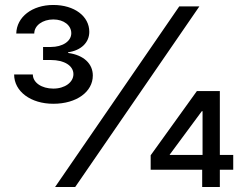

<svg xmlns="http://www.w3.org/2000/svg" viewBox="-20 -753 989 773"><path d="M201.7 0H282.7L782.7 -727.3H701.7ZM36.9 -453.1C36.9 -384.9 103.7 -335.2 194.6 -335.2C288.4 -335.2 353.7 -383.5 353.7 -448.9C353.7 -495.7 318.2 -531.2 254.3 -539.8V-542.6C305.4 -549.7 339.5 -581 339.5 -625C339.5 -687.5 279.8 -733 194.6 -733C109.4 -733 46.9 -684.7 45.5 -617.9H117.9C117.9 -650.6 152 -674.7 194.6 -674.7C237.2 -674.7 267 -650.6 267 -619.3C267 -586.6 231.5 -563.9 184.7 -563.9H153.4V-511.4H184.7C238.6 -511.4 275.6 -488.6 275.6 -454.5C275.6 -421.9 241.5 -396.3 194.6 -396.3C147.7 -396.3 112.2 -420.5 112.2 -453.1ZM586.6 -69.6H794V0H865.1V-69.6H919V-129.3H865.1V-386.4H772.7L586.6 -127.8ZM663.4 -129.3V-130.7L792.6 -305.4H795.5V-129.3Z"/></svg>

Font: Magic Ui Pro
Style: Regular
Weight: 400
Designer: Stefan Endress, Andreas Faust
Version: Version 1.000;FEAKit 1.0